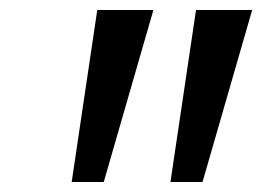

<svg xmlns="http://www.w3.org/2000/svg" viewBox="-20 -678 523 383"><path d="M123 -315 174 -658H286L187 -315ZM320 -315 371 -658H483L384 -315Z"/></svg>

Font: Ysabeau Office
Style: Bold Italic
Weight: 700
Italic angle: -12°
Designer: Christian Thalmann (Catharsis Fonts)
Version: Version 2.001;gftools[0.9.30]; featfreeze: tnum,lnum,ss02